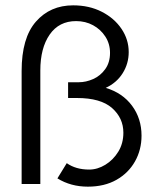

<svg xmlns="http://www.w3.org/2000/svg" viewBox="-20 -689 590 719"><path d="M309 10Q245 10 195 -21L230 -78Q264 -54 314 -54Q345 -54 374.5 -72Q404 -90 423 -121Q442 -152 442 -192Q442 -247 399.5 -284.5Q357 -322 268 -322H235V-381H275Q302 -381 329 -393Q356 -405 374 -430Q392 -455 392 -491Q392 -525 374.5 -552Q357 -579 328.5 -594.5Q300 -610 265 -610Q201 -610 166 -559.5Q131 -509 131 -425V0H61V-423Q61 -547 114.5 -608Q168 -669 254 -669Q314 -669 361 -645Q408 -621 435 -581Q462 -541 462 -494Q462 -451 439.5 -415Q417 -379 376 -360Q439 -341 474.5 -293Q510 -245 510 -181Q510 -128 485.5 -84.5Q461 -41 416 -15.5Q371 10 309 10Z"/></svg>

Font: Inconsolata SemiExpanded
Style: Regular
Weight: 400
Width: 6
Monospace: yes
Designer: Raph Levien, Cyreal, Brenton Simpson
Foundry: Raph Levien, Cyreal, Google
Version: Version 3.000; ttfautohint (v1.8.2.53-6de2)